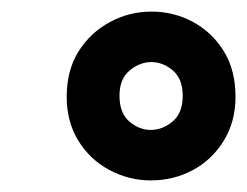

<svg xmlns="http://www.w3.org/2000/svg" viewBox="-20 -732 426 331"><path d="M240 -421Q202 -421 168.5 -439Q135 -457 115 -489.5Q95 -522 95 -565Q95 -611 115.5 -643.5Q136 -676 169.5 -694Q203 -712 241 -712Q280 -712 313 -694Q346 -676 366 -643.5Q386 -611 386 -565Q386 -522 365.5 -489Q345 -456 312 -438.5Q279 -421 240 -421ZM240 -508Q260 -508 277.5 -522.5Q295 -537 295 -567Q295 -596 278 -610.5Q261 -625 241 -625Q221 -625 203.5 -610.5Q186 -596 186 -567Q186 -537 203 -522.5Q220 -508 240 -508Z"/></svg>

Font: DM Sans 17pt ExtraBold
Style: Italic
Weight: 800
Italic angle: -10°
Version: Version 4.004;gftools[0.9.30]